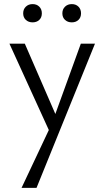

<svg xmlns="http://www.w3.org/2000/svg" viewBox="-20 -627 509 936"><path d="M229 31 26 -414H101L260 -48ZM374 -414H443L158 289H85L233 -25ZM139 -518Q119 -518 106 -530Q93 -542 93 -562Q93 -582 106 -594.5Q119 -607 139 -607Q159 -607 171.5 -594.5Q184 -582 184 -562Q184 -542 171.5 -530Q159 -518 139 -518ZM330 -518Q310 -518 297 -530Q284 -542 284 -562Q284 -582 297 -594.5Q310 -607 330 -607Q350 -607 362.5 -594.5Q375 -582 375 -562Q375 -542 362.5 -530Q350 -518 330 -518Z"/></svg>

Font: Ysabeau Office
Style: Regular
Weight: 400
Designer: Christian Thalmann (Catharsis Fonts)
Version: Version 2.001;gftools[0.9.30]; featfreeze: tnum,lnum,ss02